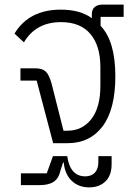

<svg xmlns="http://www.w3.org/2000/svg" viewBox="-20 -622 591 834"><path d="M517.1 -548.8H417V-509.8Q481 -442.9 481 -291Q481 -147 425.8 -73.5Q370.6 0 272.9 0H210.9L139.2 -272H68.8V-325.2H133.8Q164.1 -325.2 178.7 -311.3Q193.4 -297.4 204.1 -258.8L255.9 -54.2H272.9Q336.9 -54.2 376.5 -104.5Q416 -154.8 416 -249V-331.1Q416 -423.3 372.6 -474.6Q329.1 -525.9 245.1 -525.9Q135.7 -525.9 84 -438L43 -476.1Q106 -580.1 244.1 -580.1Q328.1 -580.1 378.9 -543V-561Q378.9 -580.6 391.4 -591.3Q403.8 -602.1 425.8 -602.1H517.1ZM407.2 83V56.2H464.8V91.8Q464.8 140.1 438 166Q411.1 191.9 367.2 191.9Q321.3 191.9 291.5 163.3Q261.7 134.8 256.8 84H253.9L243.2 117.2Q235.8 151.9 214.1 167Q192.4 182.1 152.8 182.1H70.8V130.9H183.1L210 56.2H272Q284.7 144 350.1 144Q377 144 392.1 127.9Q407.2 111.8 407.2 83Z"/></svg>

Font: Anuphan Light
Style: Regular
Weight: 300
Designer: Mike Abbink, Paul van der Laan, Pieter van Rosmalen, Mint Tantisuwanna
Foundry: Bold Monday; Cadson Demak
Version: Version 3.002;hotconv 1.0.109;makeotfexe 2.5.65596